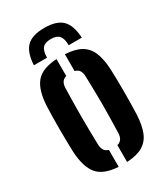

<svg xmlns="http://www.w3.org/2000/svg" viewBox="-193 -859 828 952"><g transform="rotate(-30 221.0 -382.5)"><path d="M38.5 -170.5Q37.7 -194.6 37 -228.2Q36.2 -261.8 36.2 -298.8Q36.2 -335.8 36.8 -370.3Q37.4 -404.8 38.5 -430.2Q43.2 -520 77.8 -561.8Q112.4 -603.6 196.8 -608.5V-511.4Q179.7 -506.8 171.8 -494.3Q163.9 -481.8 163.3 -460.8Q162.2 -420.7 161.6 -380.5Q160.9 -340.3 160.9 -300.1Q160.9 -259.9 161.6 -219.7Q162.2 -179.5 163.3 -139.8Q163.9 -118.6 171.9 -105.9Q179.9 -93.3 196.8 -88.6V8.5Q113.2 3.6 78.2 -38.2Q43.2 -80 38.5 -170.5ZM244.9 8.5V-87.8Q262.5 -92.6 270.5 -105.4Q278.5 -118.2 279.1 -139.8Q280.2 -180 281 -220Q281.9 -260.1 281.9 -300.4Q281.9 -340.7 281 -380.7Q280.2 -420.7 279.1 -460.8Q278.5 -482.6 270.6 -495.1Q262.7 -507.6 244.9 -512.2V-608.5Q302 -605.5 335.6 -585.9Q369.3 -566.4 385.1 -528.1Q400.9 -489.8 403.9 -430.2Q405 -406 405.6 -372.3Q406.2 -338.5 406.2 -301.5Q406.2 -264.6 405.6 -230.4Q405 -196.2 403.9 -170.5Q400.9 -110.6 385.1 -72Q369.3 -33.5 335.6 -14Q302 5.5 244.9 8.5ZM221.6 -772.6Q291 -772.6 322.8 -741.4Q354.6 -710.2 358.8 -637.7H283.6Q283.5 -675.8 269.1 -692.3Q254.8 -708.7 221.6 -708.7Q188.5 -708.7 174.1 -692.3Q159.8 -675.8 159.6 -637.7H84.3Q88.2 -710.2 120 -741.4Q151.9 -772.6 221.6 -772.6Z"/></g></svg>

Font: Big Shoulders Stencil Display SC Thin
Style: Regular
Weight: 100
Designer: Patric King
Foundry: XO Type Co
Version: Version 2.001